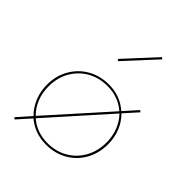

<svg xmlns="http://www.w3.org/2000/svg" viewBox="-203 -781 908 908"><g transform="rotate(45 251.0 -327.0)"><path d="M453 -206Q453 -146 426.5 -98.5Q400 -51 353 -24Q306 3 247 3Q171 3 117 -43L57 24L49 17L109 -51Q81 -79 65 -117.5Q49 -156 49 -201Q49 -260 76 -307.5Q103 -355 150 -382Q197 -409 256 -409Q332 -409 386 -361L446 -428L454 -421L394 -354Q422 -327 437.5 -288.5Q453 -250 453 -206ZM116 -59 380 -354Q329 -399 256 -399Q200 -399 155.5 -373.5Q111 -348 85.5 -303Q60 -258 60 -201Q60 -158 74.5 -121.5Q89 -85 116 -59ZM442 -206Q442 -248 428 -284Q414 -320 388 -347L124 -51Q174 -7 247 -7Q303 -7 347.5 -33Q392 -59 417 -104.5Q442 -150 442 -206ZM200 -524 342 -678 350 -671 208 -517Z"/></g></svg>

Font: Ysabeau Hairline
Style: Regular
Weight: 100
Designer: Christian Thalmann (Catharsis Fonts)
Version: Version 0.003